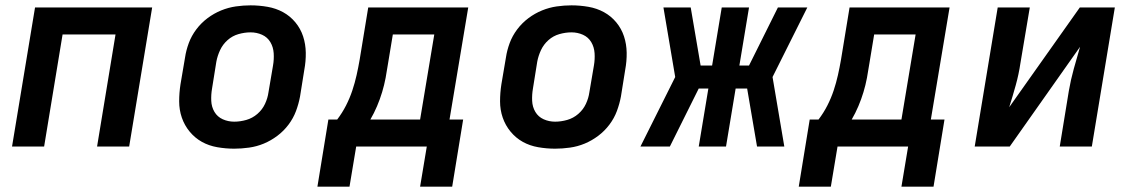

<svg xmlns="http://www.w3.org/2000/svg" viewBox="-20 -548 4240 718"><path d="M25 0 111 -520H549L463 0H343L412 -419H214L145 0Z M856 8Q824 8 792.5 2.5Q761 -3 735 -17.5Q709 -32 689.5 -55.5Q670 -79 660 -108Q650 -137 650 -169Q650 -201 655 -233L672 -333Q676 -360 686 -387Q696 -414 714 -438Q732 -462 756 -480Q780 -498 807 -509Q834 -520 862 -524Q890 -528 917 -528Q949 -528 980.5 -522.5Q1012 -517 1038.5 -502.5Q1065 -488 1084.5 -464.5Q1104 -441 1113.5 -412Q1123 -383 1123.5 -351Q1124 -319 1118 -287L1102 -187Q1097 -160 1087 -133Q1077 -106 1059 -82Q1041 -58 1017 -40Q993 -22 966.5 -11Q940 0 911.5 4Q883 8 856 8ZM856 -93Q878 -93 901 -99.5Q924 -106 942.5 -122Q961 -138 971 -159.5Q981 -181 984 -203L1001 -303Q1005 -326 1003.5 -349Q1002 -372 991 -390.5Q980 -409 960 -418Q940 -427 917 -427Q895 -427 872 -420.5Q849 -414 831 -398Q813 -382 803 -360.5Q793 -339 789 -317L773 -217Q769 -194 770 -171Q771 -148 782 -129.5Q793 -111 813 -102Q833 -93 856 -93Z M1287 150H1167L1208 -101H1241Q1260 -126 1274 -153.5Q1288 -181 1297.5 -209.5Q1307 -238 1313.5 -267Q1320 -296 1325 -325L1357 -520H1731L1661 -101H1712L1671 150H1551L1576 0H1312ZM1551 -101 1604 -419H1449L1431 -310Q1427 -283 1422 -256.5Q1417 -230 1409 -203.5Q1401 -177 1390 -151Q1379 -125 1365 -101Z M2056 8Q2024 8 1992.5 2.5Q1961 -3 1935 -17.5Q1909 -32 1889.5 -55.5Q1870 -79 1860 -108Q1850 -137 1850 -169Q1850 -201 1855 -233L1872 -333Q1876 -360 1886 -387Q1896 -414 1914 -438Q1932 -462 1956 -480Q1980 -498 2007 -509Q2034 -520 2062 -524Q2090 -528 2117 -528Q2149 -528 2180.5 -522.5Q2212 -517 2238.5 -502.5Q2265 -488 2284.5 -464.5Q2304 -441 2313.5 -412Q2323 -383 2323.5 -351Q2324 -319 2318 -287L2302 -187Q2297 -160 2287 -133Q2277 -106 2259 -82Q2241 -58 2217 -40Q2193 -22 2166.5 -11Q2140 0 2111.5 4Q2083 8 2056 8ZM2056 -93Q2078 -93 2101 -99.5Q2124 -106 2142.5 -122Q2161 -138 2171 -159.5Q2181 -181 2184 -203L2201 -303Q2205 -326 2203.5 -349Q2202 -372 2191 -390.5Q2180 -409 2160 -418Q2140 -427 2117 -427Q2095 -427 2072 -420.5Q2049 -414 2031 -398Q2013 -382 2003 -360.5Q1993 -339 1989 -317L1973 -217Q1969 -194 1970 -171Q1971 -148 1982 -129.5Q1993 -111 2013 -102Q2033 -93 2056 -93Z M2913 0H2811L2774 -217H2731L2695 0H2593L2629 -217H2593L2485 0H2375L2505 -260L2461 -520H2563L2600 -303H2643L2679 -520H2781L2745 -303H2781L2792 -325L2889 -520H2999L2869 -260Z M3087 150H2967L3008 -101H3041Q3060 -126 3074 -153.5Q3088 -181 3097.5 -209.5Q3107 -238 3113.5 -267Q3120 -296 3125 -325L3157 -520H3531L3461 -101H3512L3471 150H3351L3376 0H3112ZM3351 -101 3404 -419H3249L3231 -310Q3227 -283 3222 -256.5Q3217 -230 3209 -203.5Q3201 -177 3190 -151Q3179 -125 3165 -101Z M3625 0 3711 -520H3831L3796 -312Q3790 -271 3778.5 -229.5Q3767 -188 3754 -147L4018 -520H4149L4063 0H3943L3977 -208Q3984 -249 3995.5 -290.5Q4007 -332 4019 -373L3756 0Z"/></svg>

Font: Iosevka Extended Oblique
Style: Bold
Weight: 700
Width: 7
Italic angle: -9°
Monospace: yes
Designer: Belleve Invis
Foundry: Belleve Invis
Version: Version 32.5.0; ttfautohint (v1.8.4)